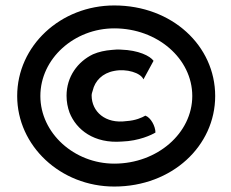

<svg xmlns="http://www.w3.org/2000/svg" viewBox="-20 -671 847 704"><path d="M316 -321C316 -327 318 -333 320 -339C328 -374 355 -403 399 -411C444 -420 496 -404 506 -380L543 -448C530 -466 488 -487 424 -489C412 -490 400 -489 390 -488C365 -486 342 -481 321 -472C265 -445 224 -390 224 -320C224 -298 228 -277 235 -258C260 -195 325 -144 427 -152C490 -154 537 -177 550 -185C550 -208 533 -240 513 -247C501 -240 477 -229 444 -227C366 -216 316 -262 316 -321ZM128 -319C128 -456 252 -567 399 -567C557 -567 685 -456 685 -319C685 -183 557 -71 399 -71C252 -71 128 -183 128 -319ZM43 -319C43 -136 202 13 399 13C611 13 769 -136 769 -319C769 -503 611 -651 399 -651C202 -651 43 -503 43 -319Z"/></svg>

Font: Bluebird
Style: Ext
Weight: 400
Designer: Jasper
Foundry: Cannot Into Space Fonts
Version: Version 0.98